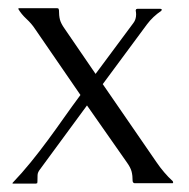

<svg xmlns="http://www.w3.org/2000/svg" viewBox="-20 -439 452 458"><path d="M303.7 -414.1 304.7 -417Q305.2 -417 306.2 -417.5Q307.1 -418 307.6 -418H362.8L366.2 -416.5L364.7 -413.1Q355 -406.7 346.2 -398.4Q337.4 -390.1 330.6 -380.9L225.1 -238.3L353.5 -51.8Q361.8 -39.6 371.6 -28.1Q381.3 -16.6 392.1 -6.8L393.1 -3.9L392.1 -2H300.8L298.3 -2.9L296.4 -6.3Q296.4 -20.5 293.9 -29.8Q291.5 -39.1 283.2 -50.8L187.5 -187.5L75.2 -34.7Q69.8 -27.8 69.6 -21.2Q69.3 -14.6 69.3 -6.3Q69.3 -5.4 69.1 -4.2Q68.8 -2.9 68.8 -2Q68.4 -2 67.1 -1.5Q65.9 -1 65.4 -1H11.2L9.3 -2Q32.2 -25.9 53.2 -51.8Q74.2 -77.6 94 -104.5Q113.8 -131.3 132.8 -158.4Q151.9 -185.5 171.9 -212.4L63.5 -370.1Q55.2 -382.8 43 -394Q30.8 -405.3 23.4 -418L24.9 -419.4H116.2Q117.2 -419.4 117.7 -419.2Q118.2 -418.9 119.1 -418.9L120.6 -415.5Q120.6 -401.4 123 -392.1Q125.5 -382.8 133.8 -371.1L208 -262.7L298.3 -384.3Q304.7 -392.6 304.7 -404.8Q304.7 -407.2 304.4 -409.4Q304.2 -411.6 303.7 -414.1Z"/></svg>

Font: CAT Linz
Style: Regular
Weight: 400
Designer: Peter Wiegel
Foundry: Peter Wiegel
Version: Version 1.08